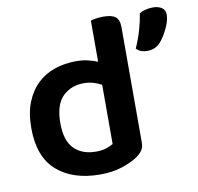

<svg xmlns="http://www.w3.org/2000/svg" viewBox="-76 -739 858 834"><g transform="rotate(-10 352.5 -322.5)"><path d="M502 -92Q502 -69 492 -55Q482 -41 462 -28Q437 -12 396 1.5Q355 15 301 15Q181 15 110.5 -46.5Q40 -108 40 -235Q40 -301 59 -348.5Q78 -396 110.5 -427Q143 -458 187 -473Q231 -488 282 -488Q309 -488 333 -482.5Q357 -477 376 -469V-650Q384 -653 399.5 -655.5Q415 -658 433 -658Q469 -658 485.5 -645Q502 -632 502 -599ZM376 -367Q361 -376 341 -382Q321 -388 298 -388Q242 -388 205 -352Q168 -316 168 -234Q168 -157 203.5 -121.5Q239 -86 300 -86Q326 -86 344.5 -92Q363 -98 376 -106ZM654 -504Q641 -490 626.5 -484Q612 -478 595 -478Q564 -478 547 -497Q564 -535 575 -573Q586 -611 591 -645Q603 -652 618.5 -656Q634 -660 650 -660Q674 -660 689.5 -650Q705 -640 705 -618Q705 -606 700.5 -590Q696 -574 688.5 -558.5Q681 -543 672 -528.5Q663 -514 654 -504Z"/></g></svg>

Font: Baloo Tammudu 2 SemiBold
Style: Regular
Weight: 600
Designer: Maithili Shingre, Omkar Shende and Ek Type
Foundry: Ek Type
Version: Version 1.640;hotconv 1.0.111;makeotfexe 2.5.65597; ttfautoh